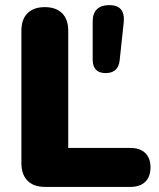

<svg xmlns="http://www.w3.org/2000/svg" viewBox="-20 -734 625 754"><path d="M157 0Q112 0 88 -24.5Q64 -49 64 -93V-613Q64 -658 88 -682Q112 -706 156 -706Q200 -706 224 -682Q248 -658 248 -613V-153H492Q530 -153 550.5 -133Q571 -113 571 -77Q571 -40 550.5 -20Q530 0 492 0ZM395 -447Q344 -447 344 -500V-650Q344 -682 361 -698Q378 -714 409 -714Q472 -714 466 -647L450 -498Q445 -447 395 -447Z"/></svg>

Font: Chiron GoRound TC H
Style: Regular
Weight: 900
Designer: Ryoko NISHIZUKA 西塚涼子 (kana, bopomofo & ideographs); Paul D. Hunt (Latin, Greek & Cyrillic); Sandoll Communications 산돌커뮤니
Foundry: Adobe
Version: Version 1.000;hotconv 1.1.1;makeotfexe 2.6.0